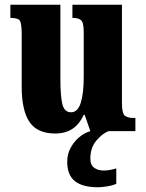

<svg xmlns="http://www.w3.org/2000/svg" viewBox="-20 -556 617 814"><path d="M214 10Q138 10 105 -39Q72 -88 72 -188V-409Q72 -452 65.5 -466Q59 -480 27 -480H24V-536H236V-222Q236 -148 244.5 -114Q253 -80 281 -80Q310 -80 322.5 -120.5Q335 -161 335 -230V-418Q335 -461 323.5 -470.5Q312 -480 290 -480H287V-536H497V-118Q497 -75 509.5 -65.5Q522 -56 544 -56H554V0H363L339 -69H335Q317 -30 287.5 -10Q258 10 214 10ZM397 238Q330 238 297.5 212Q265 186 265 130Q265 98 279 71.5Q293 45 315.5 26Q338 7 363 0H440Q414 10 388.5 40Q363 70 363 117Q363 143 379 155Q395 167 420 167Q443 167 473 158V223Q460 230 435 234Q410 238 397 238Z"/></svg>

Font: Noto Serif Lao ExtraCondensed Black
Style: Regular
Weight: 900
Width: 2
Designer: Monotype Design Team
Foundry: Monotype Imaging Inc.
Version: Version 2.003; ttfautohint (v1.8.4.7-5d5b)